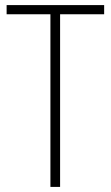

<svg xmlns="http://www.w3.org/2000/svg" viewBox="-20 -734 436 754"><path d="M216 0V-678H389V-714H6V-678H178V0Z"/></svg>

Font: Noto Sans Myanmar UI Condensed ExtraLight
Style: Regular
Weight: 200
Width: 3
Designer: Monotype Design Team
Foundry: Monotype Imaging Inc.
Version: Version 2.103